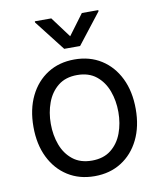

<svg xmlns="http://www.w3.org/2000/svg" viewBox="-86 -833 769 914"><g transform="rotate(-10 298.5 -376.0)"><path d="M336.6 -610.8H259.9L144.9 -758.5V-764.2H224.4L298.3 -664.8L372.2 -764.2H451.7V-758.5ZM298.3 11.4Q224.4 11.4 168.9 -23.8Q113.3 -58.9 82.2 -122.2Q51.1 -185.4 51.1 -269.9Q51.1 -355.1 82.2 -418.7Q113.3 -482.2 168.9 -517.4Q224.4 -552.6 298.3 -552.6Q372.2 -552.6 427.7 -517.4Q483.3 -482.2 514.4 -418.7Q545.5 -355.1 545.5 -269.9Q545.5 -185.4 514.4 -122.2Q483.3 -58.9 427.7 -23.8Q372.2 11.4 298.3 11.4ZM298.3 -63.9Q354.4 -63.9 390.6 -92.7Q426.8 -121.4 444.2 -168.3Q461.6 -215.2 461.6 -269.9Q461.6 -324.6 444.2 -371.8Q426.8 -419 390.6 -448.2Q354.4 -477.3 298.3 -477.3Q242.2 -477.3 206 -448.2Q169.7 -419 152.3 -371.8Q134.9 -324.6 134.9 -269.9Q134.9 -215.2 152.3 -168.3Q169.7 -121.4 206 -92.7Q242.2 -63.9 298.3 -63.9Z"/></g></svg>

Font: Linik Sans
Style: Regular
Weight: 400
Designer: Rasmus Andersson (font), Marc Monis (original base), Kil Hyung-jin (Pretendard portions), Cristiano Sobral (main changes
Foundry: rsms
Version: Version 3.018;May 31, 2022;FontCreator 14.0.0.2814 64-bit; t